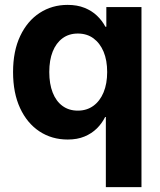

<svg xmlns="http://www.w3.org/2000/svg" viewBox="-20 -558 652 782"><path d="M556.2 204.1H411.1V-81.5H408.2Q395.5 -55.7 374.5 -34.9Q353.5 -14.2 324.2 -2Q294.9 10.3 255.9 10.3Q190.9 10.3 140.6 -22.9Q90.3 -56.2 61.8 -117.7Q33.2 -179.2 33.2 -264.6Q33.2 -350.1 62.3 -411.4Q91.3 -472.7 141.6 -505.4Q191.9 -538.1 255.4 -538.1Q294.4 -538.1 324.2 -526.1Q354 -514.2 375 -494.1Q396 -474.1 409.2 -449.2H413.1V-529.3H556.2ZM296.9 -107.4Q333.5 -107.4 360.4 -127Q387.2 -146.5 401.9 -181.9Q416.5 -217.3 416.5 -264.6Q416.5 -312.5 401.9 -347.4Q387.2 -382.3 360.6 -401.9Q334 -421.4 296.9 -421.4Q260.7 -421.4 234.6 -402.1Q208.5 -382.8 194.6 -347.9Q180.7 -313 180.7 -264.6Q180.7 -216.3 194.6 -180.9Q208.5 -145.5 234.6 -126.5Q260.7 -107.4 296.9 -107.4Z"/></svg>

Font: Inter 24pt
Style: Bold
Weight: 700
Designer: Rasmus Andersson
Foundry: rsms
Version: Version 4.001;git-66647c0bb